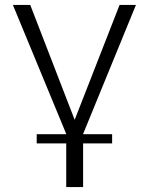

<svg xmlns="http://www.w3.org/2000/svg" viewBox="-20 -541 595 774"><path d="M247 213V37H128V0H247V-1L32 -521H102L281 -58L462 -521H528L315 -1V0H432V37H315V213Z"/></svg>

Font: Raleway-v4020
Style: Regular
Weight: 400
Designer: Matt McInerney, Pablo Impallari, Rodrigo Fuenzalida
Foundry: Matt McInerney, Pablo Impallari, Rodrigo Fuenzalida
Version: Version 4.020;PS 004.020;hotconv 1.0.88;makeotf.lib2.5.64775